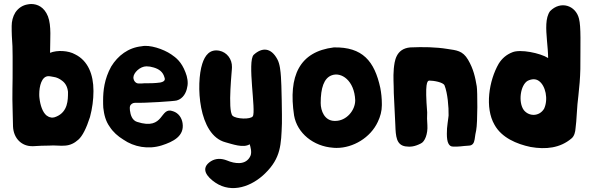

<svg xmlns="http://www.w3.org/2000/svg" viewBox="-20 -742 2998 972"><path d="M435.5 -149.4C447.3 -193.4 453.1 -238.3 453.1 -278.3V-283.2C453.1 -364.3 425.8 -434.6 360.4 -466.8C326.2 -486.3 269.5 -489.3 233.4 -474.6C233.4 -541 241.2 -611.3 222.7 -659.2C204.1 -706.1 169.9 -721.7 137.7 -721.7C131.8 -721.7 126 -720.7 120.1 -719.7C95.7 -715.8 73.2 -702.1 57.6 -678.7C44.9 -658.2 39.1 -633.8 39.1 -610.4C39.1 -593.8 39.1 -576.2 40 -559.6C43 -525.4 43.9 -490.2 43.9 -455.1V-400.4C43.9 -364.3 43.9 -329.1 43 -293C42 -256.8 43 -220.7 43.9 -184.6C44.9 -160.2 44.9 -132.8 45.9 -101.6C48.8 -39.1 91.8 -2 141.6 -2H149.4C177.7 -3.9 203.1 -4.9 227.5 -4.9C242.2 -5.9 256.8 -5.9 271.5 -4.9C285.2 -3.9 297.9 -3.9 310.5 -4.9C335 -6.8 356.4 -16.6 377 -35.2C397.5 -53.7 417 -91.8 435.5 -149.4ZM324.2 -277.3V-273.4C324.2 -237.3 324.2 -175.8 264.6 -151.4C257.8 -148.4 251 -146.5 244.1 -146.5C242.2 -146.5 240.2 -146.5 238.3 -147.5C229.5 -148.4 222.7 -152.3 215.8 -157.2C195.3 -173.8 183.6 -210 179.7 -246.1C178.7 -252.9 178.7 -258.8 178.7 -265.6C178.7 -304.7 190.4 -356.4 225.6 -356.4H226.6C228.5 -356.4 237.3 -355.5 252 -352.5C266.6 -350.6 281.2 -343.8 294.9 -333C310.5 -321.3 321.3 -303.7 324.2 -277.3Z M637.7 -183.6C636.7 -199.2 634.8 -210.9 653.3 -219.7C656.2 -220.7 662.1 -221.7 667 -221.7C710 -219.7 863.3 -229.5 875 -233.4C907.2 -242.2 923.8 -274.4 927.7 -300.8C933.6 -322.3 928.7 -352.5 918.9 -376C898.4 -429.7 871.1 -450.2 846.7 -466.8C806.6 -494.1 737.3 -516.6 697.3 -507.8C629.9 -501 577.1 -460.9 543 -405.3C507.8 -341.8 502 -281.2 502 -233.4C502 -220.7 502 -209 502.9 -196.3C506.8 -162.1 514.6 -128.9 535.2 -100.6C551.8 -74.2 577.1 -51.8 604.5 -35.2C658.2 2 730.5 15.6 798.8 -5.9C856.4 -24.4 914.1 -52.7 904.3 -118.2C900.4 -145.5 883.8 -169.9 856.4 -178.7C787.1 -205.1 815.4 -79.1 673.8 -125C649.4 -132.8 640.6 -159.2 637.7 -183.6ZM709 -320.3C702.1 -319.3 693.4 -319.3 683.6 -319.3H682.6C664.1 -319.3 655.3 -336.9 655.3 -349.6C655.3 -373 688.5 -406.2 721.7 -406.2C733.4 -406.2 745.1 -404.3 757.8 -400.4C784.2 -392.6 804.7 -378.9 812.5 -350.6C813.5 -347.7 814.5 -344.7 814.5 -342.8C814.5 -333 806.6 -327.1 791 -324.2C763.7 -320.3 736.3 -320.3 709 -320.3Z M1402.3 -352.5C1400.4 -378.9 1397.5 -418 1383.8 -442.4C1351.6 -502 1306.6 -502.9 1264.6 -464.8C1230.5 -432.6 1277.3 -178.7 1259.8 -153.3C1249 -136.7 1175.8 -138.7 1157.2 -156.2C1130.9 -184.6 1156.2 -400.4 1154.3 -402.3C1155.3 -441.4 1129.9 -477.5 1089.8 -485.4C1042 -494.1 1017.6 -461.9 1003.9 -418.9C971.7 -319.3 982.4 -57.6 1122.1 -21.5C1155.3 -12.7 1211.9 8.8 1244.1 -11.7C1248 1 1255.9 28.3 1248 46.9C1225.6 96.7 1168 86.9 1128.9 70.3C1101.6 59.6 1073.2 58.6 1047.9 74.2C991.2 110.4 1028.3 154.3 1070.3 182.6C1154.3 239.3 1255.9 201.2 1322.3 135.7C1402.3 57.6 1403.3 -9.8 1407.2 -117.2C1408.2 -147.5 1405.3 -323.2 1402.3 -352.5Z M1892.6 -125C1905.3 -151.4 1913.1 -179.7 1913.1 -209V-216.8C1913.1 -244.1 1910.2 -271.5 1905.3 -296.9C1876 -432.6 1815.4 -504.9 1669.9 -502C1496.1 -480.5 1438.5 -358.4 1468.8 -157.2C1484.4 -67.4 1567.4 -1 1666 5.9C1671.9 6.8 1677.7 6.8 1684.6 6.8C1767.6 6.8 1855.5 -44.9 1892.6 -125ZM1603.5 -220.7C1603.5 -296.9 1620.1 -345.7 1658.2 -360.4C1708 -379.9 1774.4 -334 1778.3 -234.4C1778.3 -182.6 1733.4 -129.9 1677.7 -129.9H1672.9C1623 -130.9 1603.5 -180.7 1603.5 -220.7Z M2390.6 -82C2398.4 -122.1 2397.5 -281.2 2393.6 -304.7C2385.7 -351.6 2377 -392.6 2349.6 -439.5C2322.3 -486.3 2290 -487.3 2246.1 -494.1C2186.5 -503.9 2122.1 -504.9 2056.6 -502C1982.4 -495.1 1977.5 -429.7 1973.6 -394.5C1969.7 -347.7 1973.6 -319.3 1973.6 -270.5L1981.4 -108.4C1983.4 -51.8 1986.3 -8.8 2032.2 -1C2057.6 2.9 2080.1 0 2110.4 -15.6C2130.9 -24.4 2146.5 -64.5 2143.6 -108.4C2141.6 -130.9 2141.6 -152.3 2142.6 -172.9C2130.9 -320.3 2141.6 -334 2154.3 -334C2173.8 -334 2223.6 -326.2 2230.5 -309.6C2246.1 -270.5 2252 -199.2 2251 -157.2C2250 -150.4 2249 -137.7 2246.1 -119.1C2243.2 -100.6 2242.2 -83 2242.2 -64.5C2242.2 -44.9 2244.1 -25.4 2251 -13.7C2255.9 -5.9 2261.7 0 2272.5 0C2287.1 1 2299.8 0 2311.5 -1C2322.3 -2 2336.9 -3.9 2355.5 -4.9C2371.1 -5.9 2379.9 -16.6 2382.8 -36.1C2385.7 -55.7 2387.7 -71.3 2390.6 -82Z M2918 -392.6C2918 -520.5 2921.9 -605.5 2911.1 -647.5C2894.5 -714.8 2818.4 -740.2 2764.6 -685.5C2740.2 -651.4 2744.1 -594.7 2749 -537.1C2750 -522.5 2752 -506.8 2752.9 -491.2C2753.9 -476.6 2754.9 -461.9 2754.9 -448.2C2714.8 -473.6 2614.3 -494.1 2574.2 -477.5C2543.9 -465.8 2521.5 -446.3 2504.9 -419.9C2455.1 -334 2433.6 -196.3 2483.4 -110.4C2519.5 -44.9 2595.7 -12.7 2666 2C2743.2 15.6 2815.4 7.8 2873 -41C2887.7 -52.7 2892.6 -75.2 2893.6 -91.8C2899.4 -129.9 2900.4 -203.1 2908.2 -258.8C2913.1 -302.7 2917 -346.7 2918 -392.6ZM2651.4 -333C2671.9 -342.8 2691.4 -343.8 2707 -333C2742.2 -309.6 2756.8 -239.3 2734.4 -191.4C2710 -151.4 2658.2 -151.4 2631.8 -184.6C2602.5 -224.6 2614.3 -311.5 2651.4 -333Z"/></svg>

Font: Day Care
Style: Regular
Weight: 400
Designer: Noponies
Version: Version 1.000;PS 001.000;hotconv 1.0.88;makeotf.lib2.5.64775